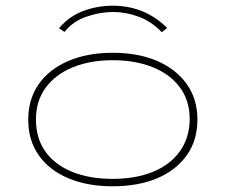

<svg xmlns="http://www.w3.org/2000/svg" viewBox="-20 -645 790 673"><path d="M375 8Q287 8 220 -20Q153 -48 116 -100.5Q79 -153 79 -225Q79 -298 116 -350.5Q153 -403 220 -431.5Q287 -460 375 -460Q464 -460 530.5 -431.5Q597 -403 634.5 -350.5Q672 -298 672 -226Q672 -153 634.5 -100.5Q597 -48 530.5 -20Q464 8 375 8ZM375 -18Q455 -18 515.5 -42.5Q576 -67 610 -114Q644 -161 645 -226Q645 -293 610 -339.5Q575 -386 514 -410Q453 -434 375 -434Q296 -434 235 -409Q174 -384 140 -337.5Q106 -291 106 -226Q106 -159 140 -112.5Q174 -66 234.5 -42Q295 -18 375 -18ZM206 -533 187 -546Q221 -587 270.5 -606Q320 -625 376 -625Q429 -625 476.5 -606.5Q524 -588 566 -547L547 -532Q511 -570 466 -586.5Q421 -603 376 -603Q331 -603 283 -586.5Q235 -570 206 -533Z"/></svg>

Font: Inconsolata ExtraExpanded ExtraLight
Style: Regular
Weight: 200
Width: 8
Monospace: yes
Designer: Raph Levien, Cyreal, Brenton Simpson
Foundry: Raph Levien, Cyreal, Google
Version: Version 3.100; ttfautohint (v1.8.4.7-5d5b)